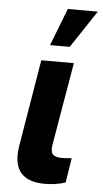

<svg xmlns="http://www.w3.org/2000/svg" viewBox="-56 -821 461 863"><g transform="rotate(5 175.0 -390.0)"><path d="M115.8 -545.5H262.8L198.9 -170.8Q193.9 -139.6 205.6 -127.8Q217.3 -116.1 247.2 -116.1Q259.2 -116.1 290.5 -119L272.7 -7.8Q228.3 6.4 180 6.4Q25.2 6.4 50.4 -152.7ZM149.1 -616.8 214.5 -785.5H349.8L237.9 -616.8Z"/></g></svg>

Font: Karasuma Gothic
Style: Bold Italic
Weight: 700
Italic angle: 9.39998°
Designer: Rasmus Andersson / Ryoko Nishizuka
Foundry: Genbu
Version: Version 1.00